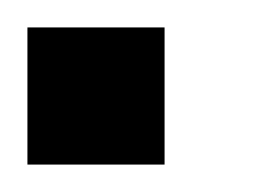

<svg xmlns="http://www.w3.org/2000/svg" viewBox="-20 -120 190 140"><path d="M0 0H100V-100H0Z"/></svg>

Font: Analogue OS
Style: Regular
Weight: 400
Designer: AbFarid
Version: Version 1.000